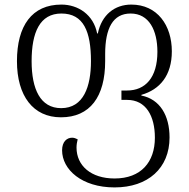

<svg xmlns="http://www.w3.org/2000/svg" viewBox="-20 -567 824 838"><path d="M480 251C626 251 720 167 720 33C720 -63 678 -134 597 -150V-153C678 -176 730 -238 730 -343C730 -456 667 -547 553 -547C481 -547 424 -503 407 -421H404C388 -503 321 -547 248 -547C119 -547 54 -454 54 -300C54 -148 125 -55 246 -55C373 -55 439 -145 439 -300V-331C439 -444 473 -508 550 -508C631 -508 667 -434 667 -341C667 -228 614 -172 535 -172H510V-131H535C617 -131 656 -61 656 34C656 140 596 212 480 212C377 212 314 156 314 77C314 65 316 53 319 41C311 37 303 34 295 34C272 34 251 51 251 89C251 173 337 251 480 251ZM247 -95C156 -95 118 -178 118 -300C118 -426 154 -508 248 -508C345 -508 377 -429 377 -300C377 -190 345 -95 247 -95Z"/></svg>

Font: Noto Serif Georgian SemiCondensed Light
Style: Regular
Weight: 300
Width: 4
Designer: Monotype Design Team, Akaki Razmadze
Foundry: Google LLC
Version: Version 2.003